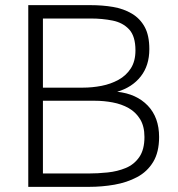

<svg xmlns="http://www.w3.org/2000/svg" viewBox="-20 -727 692 747"><path d="M90 0V-707H332Q379 -707 420 -700Q461 -693 493 -674Q525 -655 543 -622Q561 -589 561 -536Q561 -472 527.5 -429.5Q494 -387 436 -370Q511 -362 555 -316Q599 -270 599 -194Q599 -135 576 -97Q553 -59 513.5 -38Q474 -17 425.5 -8.5Q377 0 326 0ZM147 -52H323Q360 -52 398.5 -56Q437 -60 469.5 -73.5Q502 -87 522 -116Q542 -145 542 -194Q542 -236 525 -263.5Q508 -291 480.5 -306.5Q453 -322 418.5 -328.5Q384 -335 349 -335H147ZM147 -386H302Q339 -386 375 -393Q411 -400 441 -416.5Q471 -433 489 -461Q507 -489 507 -531Q507 -586 482.5 -612.5Q458 -639 418 -647Q378 -655 333 -655H147Z"/></svg>

Font: Onest ExtraLight
Style: Regular
Weight: 250
Designer: Dmitri Voloshin, Andrey Kudryavtsev
Foundry: Dmitri Voloshin, Andrey Kudryavtsev
Version: Version 1.000;gftools[0.9.33]